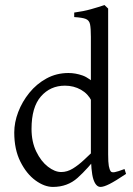

<svg xmlns="http://www.w3.org/2000/svg" viewBox="-20 -716 518 749"><path d="M471.7 -37.6Q430.2 -9.8 407.5 1.7Q384.8 13.2 372.1 13.2Q354 13.2 344.2 -16.8Q334.5 -46.9 334.5 -122.1V-572.3Q334.5 -605.5 331.3 -621.1Q328.1 -636.7 314.7 -642.1Q301.3 -647.5 269.5 -649.4V-667Q306.2 -671.9 335.4 -680.2Q364.7 -688.5 387.7 -696.3L401.9 -682.6V-113.8Q401.9 -82.5 404.5 -68.4Q407.2 -54.2 412.1 -47.4Q416 -42.5 427.5 -44.4Q439 -46.4 465.8 -56.6ZM367.7 -116.7Q322.3 -57.6 282.7 -22.2Q243.2 13.2 186.5 13.2Q153.3 13.2 118.4 -12.2Q83.5 -37.6 59.6 -85.2Q35.6 -132.8 35.6 -199.2Q35.6 -238.3 51 -278.8Q66.4 -319.3 94.5 -354Q122.6 -388.7 161.4 -409.9Q200.2 -431.2 247.1 -431.2Q274.4 -431.2 301.8 -421.6Q329.1 -412.1 364.3 -377Q364.3 -350.1 358.2 -340.3Q352.1 -330.6 337.4 -321.8Q323.7 -350.1 295.7 -366Q267.6 -381.8 233.4 -381.8Q176.3 -381.8 139.6 -339.8Q103 -297.9 103 -213.4Q103 -162.6 121.6 -124.5Q140.1 -86.4 167 -65.7Q193.8 -44.9 218.8 -44.9Q242.2 -44.9 264.4 -58.6Q286.6 -72.3 308.3 -92.8Q330.1 -113.3 351.1 -133.3Q356.9 -130.4 361.3 -125.2Q365.7 -120.1 367.7 -116.7Z"/></svg>

Font: Dai Banna SIL Light
Style: Regular
Weight: 300
Designer: Victor Gaultney
Foundry: SIL International
Version: Version 4.000